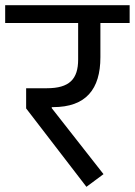

<svg xmlns="http://www.w3.org/2000/svg" viewBox="-40 -718 521 742"><path d="M294 4 360 -45 160 -300V-304H165C292 -304 348 -373 348 -497V-629H461V-698H-20V-629H262V-488C262 -412 228 -377 141 -377H61V-299Z"/></svg>

Font: IBM Plex Devanagari Text
Style: Regular
Weight: 450
Designer: Mike Abbink, Paul van der Laan, Pieter van Rosmalen, Erin McLaughlin
Foundry: Bold Monday
Version: Version 1.0